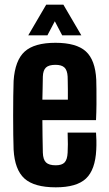

<svg xmlns="http://www.w3.org/2000/svg" viewBox="-20 -792 464 821"><path d="M218.5 9Q126.5 9 84.7 -28.5Q43 -66 38.2 -152Q37.2 -176.1 36.7 -214.8Q36.2 -253.6 36.2 -297.5Q36.2 -341.3 36.7 -381.1Q37.2 -420.9 38.2 -446.3Q44.1 -534 85.5 -571.5Q126.9 -609 217.1 -609Q306.6 -609 347 -572.3Q387.5 -535.6 391.6 -451.2Q392.1 -438.8 392.4 -410.4Q392.7 -382 392.5 -346.8Q392.2 -311.5 390.6 -278.4H161.2Q161.2 -243.6 161.9 -208.7Q162.7 -173.8 163.2 -139.1Q164.2 -109.4 176.9 -97.3Q189.6 -85.2 218.3 -85.2Q244.6 -85.2 256.1 -97.3Q267.7 -109.4 269.2 -139.1Q270.2 -153 270.2 -175.4Q270.2 -197.8 269.2 -225H390.6Q391.7 -214.7 392.2 -192.1Q392.6 -169.5 391.6 -152Q387.5 -66 347.6 -28.5Q307.7 9 218.5 9ZM161.2 -365.9H270.2Q270.3 -388 270.2 -408.4Q270 -428.9 269.7 -444Q269.4 -459 269.2 -464.9Q267.7 -491.6 255.7 -503.2Q243.7 -514.8 217.1 -514.8Q188.9 -514.8 176.5 -503.2Q164.2 -491.6 163.2 -464.9Q162.7 -439.4 162.3 -414.9Q161.9 -390.4 161.2 -365.9ZM100.8 -640.9 177.6 -772.1H251L327.8 -640.9H245.9L214.4 -701.1L182.7 -640.9Z"/></svg>

Font: Big Shoulders Display SC Thin
Style: Regular
Weight: 100
Designer: Patric King
Foundry: XO Type Co
Version: Version 2.002